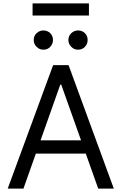

<svg xmlns="http://www.w3.org/2000/svg" viewBox="-20 -1111 716 1131"><path d="M118.2 0H25.4L293 -727.5H383.8L650.4 0H558.6L340.8 -612.3H335ZM152.3 -284.2H524.4V-206.1H152.3ZM235.4 -818.4Q212.9 -817.9 195.6 -835.2Q178.2 -852.5 178.7 -875Q178.2 -899.4 195.6 -915.5Q212.9 -931.6 235.4 -931.6Q259.8 -931.6 275.9 -915.5Q292 -899.4 292 -875Q292 -852.5 275.9 -835.2Q259.8 -817.9 235.4 -818.4ZM439.5 -818.4Q417 -817.9 399.9 -835.2Q382.8 -852.5 382.8 -875Q382.8 -899.4 399.9 -915.5Q417 -931.6 439.5 -931.6Q463.9 -931.6 480.2 -915.5Q496.6 -899.4 496.1 -875Q496.6 -852.5 480.2 -835.2Q463.9 -817.9 439.5 -818.4ZM503.9 -1090.8V-1019.5H171.9V-1090.8Z"/></svg>

Font: Inter
Style: Regular
Weight: 400
Designer: Rasmus Andersson
Foundry: rsms
Version: Version 4.000;git-8c9346024